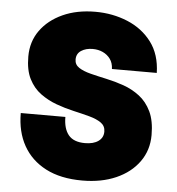

<svg xmlns="http://www.w3.org/2000/svg" viewBox="-52 -759 754 819"><g transform="rotate(5 325.0 -349.0)"><path d="M330 12Q237 12 173.5 -21Q110 -54 77 -113Q44 -172 44 -252H235Q235 -202 257 -175Q279 -148 328 -148Q364 -148 385 -163Q406 -178 406 -204Q406 -228 387 -241.5Q368 -255 336.5 -263.5Q305 -272 267.5 -280.5Q230 -289 193 -302.5Q156 -316 124.5 -339Q93 -362 74 -399.5Q55 -437 55 -495Q55 -559 89.5 -607Q124 -655 184.5 -682.5Q245 -710 324 -710Q398 -710 462 -683.5Q526 -657 565.5 -604.5Q605 -552 607 -473H415Q414 -499 401.5 -516Q389 -533 369.5 -542Q350 -551 326 -551Q297 -551 277 -538Q257 -525 257 -500Q257 -478 276 -465.5Q295 -453 326.5 -445Q358 -437 395.5 -429Q433 -421 470 -408Q507 -395 538.5 -371Q570 -347 589 -307.5Q608 -268 608 -207Q608 -142 572.5 -92.5Q537 -43 474.5 -15.5Q412 12 330 12Z"/></g></svg>

Font: Azeret Mono Thin ExtraBold
Style: Regular
Weight: 800
Version: Version 1.002